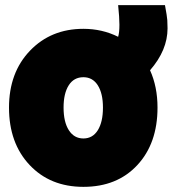

<svg xmlns="http://www.w3.org/2000/svg" viewBox="-20 -682 671 746"><path d="M592 -264Q592 -125 513.5 -40.5Q435 44 304 44Q175 44 95 -41Q15 -126 15 -264Q15 -400 96.5 -485Q178 -570 304 -570Q377 -570 439 -539Q444 -555 444 -586Q444 -614 439 -662H621Q629 -619 630 -604Q631 -590 631 -572Q631 -487 563 -409Q592 -345 592 -264ZM380 -264Q380 -319 360 -350.5Q340 -382 304 -382Q267 -382 247 -350.5Q227 -319 227 -264Q227 -208 247.5 -176Q268 -144 304 -144Q340 -144 360 -176Q380 -208 380 -264Z"/></svg>

Font: Repo
Style: ExtraBlack
Weight: 1000
Designer: Stefan Peev
Foundry: Context Ltd
Version: Version 001.000